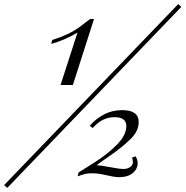

<svg xmlns="http://www.w3.org/2000/svg" viewBox="-134 -844 888 919"><path d="M-99.1 55.2 -114.3 42 718.8 -824.2 733.9 -811ZM155.8 -437 236.8 -688Q172.9 -650.4 110.8 -633.8L116.2 -652.8Q194.3 -676.8 245.1 -713.4Q264.6 -727.5 296.9 -752.9H315.9L214.8 -437ZM450.7 -316.9Q529.8 -316.9 529.8 -259.8Q530.3 -216.8 490.2 -177.7Q450.2 -138.7 396.5 -101.6Q342.8 -64.5 328.6 -53.2Q347.7 -52.7 393.1 -43.9Q438.5 -35.2 457 -35.2Q475.6 -35.2 488.8 -44.4Q502 -53.7 502 -67.4Q502 -81.1 497.6 -88.9L514.6 -96.2Q524.9 -80.1 524.9 -62.5Q524.9 -44.9 514.2 -29.3Q490.7 4.4 434.6 3.9Q413.6 3.9 374.5 -5.4Q335.4 -14.6 310.1 -14.6Q285.2 -14.6 272 -11.2Q258.8 -7.8 237.8 0L241.7 -18.1Q251.5 -24.4 317.4 -65.9Q382.8 -107.4 426.8 -152.8Q470.7 -198.2 470.7 -240.7Q470.7 -283.2 413.1 -283.2Q355.5 -283.2 309.6 -231L295.9 -242.2Q322.3 -273.9 362.3 -295.4Q402.3 -316.9 450.7 -316.9Z"/></svg>

Font: PlayfairDisplay-Italic
Style: Italic
Weight: 400
Italic angle: -14°
Designer: Claus Eggers Sørensen
Foundry: Claus Eggers Sørensen
Version: Version 1.002;PS 001.002;hotconv 1.0.70;makeotf.lib2.5.58329